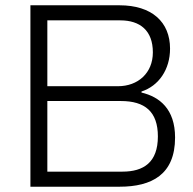

<svg xmlns="http://www.w3.org/2000/svg" viewBox="-20 -706 731 726"><path d="M95 0H432C554 0 642 -46 642 -186C642 -294 583 -340 515 -356V-360C580 -381 623 -443 623 -522C623 -623 554 -686 432 -686H95ZM159 -380V-629H435C509 -629 558 -591 558 -508C558 -430 502 -380 426 -380ZM159 -57V-324H437C528 -324 577 -284 577 -190C577 -92 523 -57 443 -57Z"/></svg>

Font: Archivo ExtraLight
Style: Regular
Weight: 200
Designer: Hector Gatti
Foundry: Omnibus-Type
Version: Version 2.001